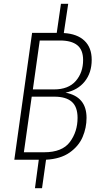

<svg xmlns="http://www.w3.org/2000/svg" viewBox="-20 -836 531 1005"><path d="M433 -219Q433 -167 412.5 -119Q392 -71 344.5 -37.5Q297 -4 221 0L200 149H163L183 0H55L148 -664H277L299 -816H337L314 -663Q384 -659 422 -623Q460 -587 460 -523Q460 -455 423.5 -409.5Q387 -364 323 -351Q433 -330 433 -219ZM188 -624 152 -368H263Q338 -368 376.5 -412Q415 -456 415 -522Q415 -575 384.5 -599.5Q354 -624 294 -624ZM386 -219Q386 -277 355.5 -303.5Q325 -330 265 -330H146L105 -39H211Q306 -39 346 -93Q386 -147 386 -219Z"/></svg>

Font: Fira Sans Extra Condensed ExtraLight
Style: Italic
Weight: 275
Width: 3
Italic angle: -8°
Designer: Carrois Corporate & Edenspiekermann AG
Foundry: Carrois Corporate GbR & Edenspiekermann AG
Version: Version 4.203